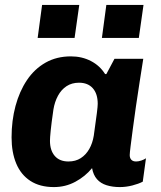

<svg xmlns="http://www.w3.org/2000/svg" viewBox="-20 -750 656 780"><path d="M199 10Q142 10 103.5 -15Q65 -40 46 -85.5Q27 -131 27 -192Q27 -260 43 -319.5Q59 -379 89.5 -424.5Q120 -470 165 -495.5Q210 -521 268 -521Q313 -521 349.5 -502Q386 -483 407 -449H412L445 -511H562Q555 -466 547 -415.5Q539 -365 532 -316Q525 -267 519.5 -225.5Q514 -184 510.5 -156Q507 -128 507 -120Q507 -108 513.5 -101Q520 -94 533 -94Q543 -94 554.5 -98Q566 -102 573 -107L560 -12Q543 -3 517.5 3.5Q492 10 467 10Q437 10 413 2.5Q389 -5 374 -22Q359 -39 354 -67Q326 -33 286 -11.5Q246 10 199 10ZM258 -94Q287 -94 308 -107.5Q329 -121 342.5 -144.5Q356 -168 361 -199Q370 -263 373.5 -290.5Q377 -318 377 -328Q377 -369 357 -391.5Q337 -414 301 -414Q272 -414 250.5 -400Q229 -386 215.5 -361Q202 -336 197 -305Q189 -250 186 -220Q183 -190 183 -178Q183 -139 202.5 -116.5Q222 -94 258 -94ZM133 -596 151 -730H302L283 -596ZM394 -596 412 -730H563L544 -596Z"/></svg>

Font: Chivo Medium
Style: Bold Italic
Weight: 700
Italic angle: -8.05°
Version: Version 2.002